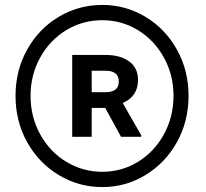

<svg xmlns="http://www.w3.org/2000/svg" viewBox="-20 -749 834 779"><path d="M395 -729Q490 -729 570.5 -680.5Q651 -632 698 -547.5Q745 -463 745 -360Q745 -257 698 -172.5Q651 -88 570.5 -39Q490 10 395 10Q299 10 218 -39Q137 -88 90 -172.5Q43 -257 43 -360Q43 -463 90 -547.5Q137 -632 218 -680.5Q299 -729 395 -729ZM395 -52Q474 -52 540 -92.5Q606 -133 645 -204Q684 -275 684 -360Q684 -445 645 -515.5Q606 -586 540 -626.5Q474 -667 395 -667Q315 -667 248.5 -626.5Q182 -586 143 -515.5Q104 -445 104 -360Q104 -275 143 -204Q182 -133 249 -92.5Q316 -52 395 -52ZM540 -425Q540 -358 478 -331L553 -200V-194H471L407 -311H352V-194H273V-526H408Q469 -526 504.5 -499.5Q540 -473 540 -425ZM352 -375H408Q462 -375 462 -418Q462 -462 408 -462H352Z"/></svg>

Font: Freesentation 7 Bold
Style: Regular
Weight: 700
Designer: glyphs from Roboto by Christian Robertson / Hangul glyphs from Noto Sans CJK(Source Han Sans) by Jang Soo-young and Kang
Foundry: PT&
Version: Version 2.001